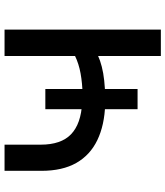

<svg xmlns="http://www.w3.org/2000/svg" viewBox="40 -786 745 866"><g transform="rotate(-90 413.0 -352.5)"><path d="M594 0V-283Q575 -274 546 -266.5Q517 -259 483.5 -255.5Q450 -252 416 -251L445 -268V-105H354V-268L377 -251Q282 -254 214.5 -286.5Q147 -319 111.5 -381.5Q76 -444 76 -539V-705H194V-542Q194 -450 241 -405Q288 -360 383 -355L354 -344V-521H445V-344L419 -353Q471 -354 515 -362Q559 -370 594 -387V-705H713V0Z"/></g></svg>

Font: Nunito Sans 7pt SemiExpanded SemiBold
Style: Regular
Weight: 600
Width: 6
Designer: Vernon Adams
Foundry: Vernon Adams
Version: Version 3.101;gftools[0.9.27]